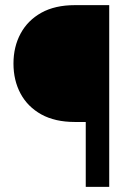

<svg xmlns="http://www.w3.org/2000/svg" viewBox="-20 -731 529 751"><path d="M315.4 0V-253.9H272.9Q195.3 -253.9 141.8 -283.4Q88.4 -313 60.5 -364.7Q32.7 -416.5 32.7 -482.4Q32.7 -547.9 60.5 -599.6Q88.4 -651.4 141.8 -681.2Q195.3 -710.9 272.9 -710.9H407.2V0Z"/></svg>

Font: Heebo
Style: Regular
Weight: 400
Designer: Oded Ezer
Foundry: Ezer Type House
Version: Version 3.100